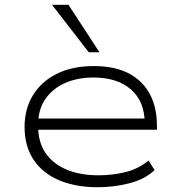

<svg xmlns="http://www.w3.org/2000/svg" viewBox="-20 -777 757 805"><path d="M388 8Q298 8 228.5 -21Q159 -50 121 -107Q83 -164 83 -245Q83 -320 118 -377.5Q153 -435 218 -467.5Q283 -500 373 -500Q462 -500 520.5 -469Q579 -438 608.5 -382Q638 -326 638 -250V-233H117V-280H615L587 -258Q587 -351 529.5 -401.5Q472 -452 372 -452Q306 -452 254 -429.5Q202 -407 171 -363Q140 -319 140 -255V-247Q140 -181 171 -135.5Q202 -90 259 -66Q316 -42 393 -42Q452 -42 506.5 -55.5Q561 -69 603 -104L628 -64Q589 -26 524 -9Q459 8 388 8ZM352 -558 198 -757H267L397 -558Z"/></svg>

Font: Nunito Sans 7pt Expanded ExtraLight
Style: Regular
Weight: 250
Width: 7
Designer: Vernon Adams
Foundry: Vernon Adams
Version: Version 3.101;gftools[0.9.27]